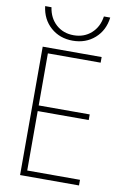

<svg xmlns="http://www.w3.org/2000/svg" viewBox="-102 -1015 705 1075"><g transform="rotate(10 250.0 -478.0)"><path d="M91 0V-730H426V-698H126V-402H416V-370H126V-32H426V0ZM250 -792Q176 -792 125 -837Q74 -882 65 -956H101Q110 -895 150.5 -859Q191 -823 250 -823Q309 -823 349.5 -859Q390 -895 399 -956H435Q426 -882 375 -837Q324 -792 250 -792Z"/></g></svg>

Font: M PLUS 1 Code ExtraLight
Style: Regular
Weight: 250
Designer: Coji Morishita
Foundry: UNDERFOREST DESIGN
Version: Version 1.002